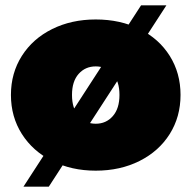

<svg xmlns="http://www.w3.org/2000/svg" viewBox="-20 -630 718 720"><path d="M175.5 -26.5C223.8 -2.2 278.3 10 339 10C400.3 10 455.2 -2.2 503.5 -26.5C551.8 -50.8 589.5 -84.5 616.5 -127.5C643.5 -170.5 657 -219.3 657 -274C657 -328.7 643.5 -377.5 616.5 -420.5C589.5 -463.5 551.8 -497 503.5 -521C455.2 -545 400.3 -557 339 -557C278.3 -557 223.8 -545 175.5 -521C127.2 -497 89.3 -463.5 62 -420.5C34.7 -377.5 21 -328.7 21 -274C21 -219.3 34.7 -170.5 62 -127.5C89.3 -84.5 127.2 -50.8 175.5 -26.5ZM403 -194.5C386.3 -175.5 365 -166 339 -166C313 -166 291.7 -175.5 275 -194.5C258.3 -213.5 250 -240 250 -274C250 -308 258.3 -334.3 275 -353C291.7 -371.7 313 -381 339 -381C365 -381 386.3 -371.7 403 -353C419.7 -334.3 428 -308 428 -274C428 -240 419.7 -213.5 403 -194.5ZM509 -610 68 70H163L604 -610Z"/></svg>

Font: Montserrat Custom Black
Style: Regular
Weight: 900
Designer: Julieta Ulanovsky
Foundry: Julieta Ulanovsky
Version: Version 7.200